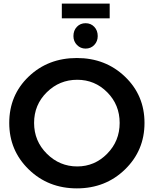

<svg xmlns="http://www.w3.org/2000/svg" viewBox="-20 -1029 849 1059"><path d="M321 -1009H585V-928H321ZM519 -830Q519 -801 500 -781Q481 -761 452 -761Q424 -761 404.5 -781Q385 -801 385 -830Q385 -861 404 -881Q423 -901 452 -901Q481 -901 500 -881Q519 -861 519 -830ZM404 -709Q562 -709 669.5 -606Q777 -503 777 -351Q777 -199 669.5 -94.5Q562 10 404 10Q246 10 138.5 -94.5Q31 -199 31 -351Q31 -504 138 -606.5Q245 -709 404 -709ZM406 -589Q308 -589 238 -520Q168 -451 168 -351Q168 -251 238.5 -181Q309 -111 406 -111Q502 -111 571 -181Q640 -251 640 -351Q640 -451 571.5 -520Q503 -589 406 -589Z"/></svg>

Font: Montserrat arm Medium
Style: Regular
Weight: 500
Designer: Julieta Ulanovsky
Foundry: Julieta Ulanovsky
Version: Version 6.000;PS 006.000;hotconv 1.0.88;makeotf.lib2.5.64775